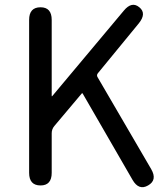

<svg xmlns="http://www.w3.org/2000/svg" viewBox="-20 -764 686 791"><path d="M147 0Q100 0 100 -52V-682Q100 -734 147 -734Q193 -734 193 -682V-370Q193 -365 196 -369L490 -720Q523 -760 554 -734Q585 -709 552 -668L383 -462Q377 -454 382 -446L603 -67Q629 -22 590 0Q552 22 526 -23L321 -378Q319 -382 316 -378L204 -245Q193 -232 193 -215V-52Q193 0 147 0Z"/></svg>

Font: Resource Han Rounded JP
Style: Regular
Weight: 400
Designer: Cyano Hao (round all glyphs); Ryoko NISHIZUKA 西塚涼子 (kana, bopomofo & ideographs); Paul D. Hunt (Latin, Greek & Cyrillic)
Foundry: Cyano Hao
Version: 0.990